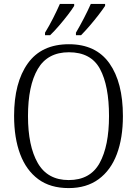

<svg xmlns="http://www.w3.org/2000/svg" viewBox="-20 -951 702 981"><path d="M331 10Q237 10 175.5 -35.5Q114 -81 83 -163.5Q52 -246 52 -359Q52 -529 122 -627Q192 -725 332 -725Q470 -725 539 -627.5Q608 -530 608 -358Q608 -246 577 -163.5Q546 -81 484 -35.5Q422 10 331 10ZM331 -31Q441 -31 489 -118Q537 -205 537 -358Q537 -513 491 -598.5Q445 -684 332 -684Q223 -684 173 -598.5Q123 -513 123 -358Q123 -205 173 -118Q223 -31 331 -31ZM368 -784Q388 -818 408.5 -857.5Q429 -897 444 -931H517V-921Q506 -904 484.5 -876Q463 -848 438.5 -819.5Q414 -791 394 -771H368ZM210 -784Q231 -818 251 -857.5Q271 -897 286 -931H359V-921Q349 -904 327.5 -876Q306 -848 281.5 -819.5Q257 -791 236 -771H210Z"/></svg>

Font: Noto Serif Tamil SemiCondensed Light
Style: Italic
Weight: 300
Width: 4
Italic angle: -12°
Designer: Indian Type Foundry, Tom Grace, and the Monotype Design Team
Foundry: Monotype Imaging Inc.
Version: Version 2.003; ttfautohint (v1.8.4.7-5d5b)